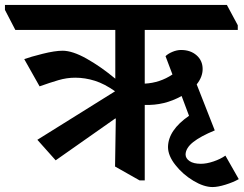

<svg xmlns="http://www.w3.org/2000/svg" viewBox="-64 -683 985 776"><path d="M897 -581V-562H521V-345Q582 -348 633 -382L605 -456Q615 -466 633 -473.5Q651 -481 668 -481Q706 -481 730.5 -459.5Q755 -438 755 -404Q755 -372 731 -342L804 -156Q746 -132 716.5 -108.5Q687 -85 686 -59Q686 -43 702 -32Q718 -21 748 -21Q771 -21 799 -30.5Q827 -40 847 -54L901 41Q878 54 847 63.5Q816 73 795 73Q760 73 717.5 47.5Q675 22 645 -16Q615 -54 615 -89Q616 -157 700 -215L670 -295Q600 -256 521 -259V46H500L401 -10L404 -201L403 -205L161 -35L87 -118L401 -314Q359 -344 319.5 -356.5Q280 -369 240 -369Q206 -369 172 -359Q138 -349 96 -334L34 -444Q58 -453 108 -465.5Q158 -478 189 -478Q229 -478 286 -446Q343 -414 402 -365V-562H-2L-44 -643V-663H853Z"/></svg>

Font: Martel ExtraBold
Style: Regular
Weight: 800
Designer: Dan Reynolds
Foundry: Dan Reynolds
Version: Version 1.001; ttfautohint (v1.1) -l 5 -r 5 -G 72 -x 0 -D la